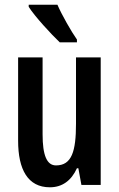

<svg xmlns="http://www.w3.org/2000/svg" viewBox="-20 -786 506 816"><path d="M224 -766H102V-757C127 -717 199 -639 234 -606H307V-618C283 -652 243 -722 224 -766ZM408 -542H303V-260C303 -143 285 -83 218 -83C179 -83 161 -126 161 -215V-542H57V-188C57 -66 98 10 192 10C244 10 283 -18 307 -71H313L326 0H408Z"/></svg>

Font: Noto Sans Display Condensed Medium
Style: Regular
Weight: 500
Width: 3
Designer: Monotype Design Team
Foundry: Monotype Imaging Inc.
Version: Version 1.900